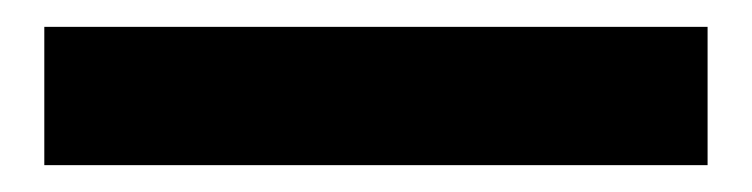

<svg xmlns="http://www.w3.org/2000/svg" viewBox="-20 35 560 143"><path d="M13 158V55H507V158Z"/></svg>

Font: FiraGO Medium
Style: Regular
Weight: 500
Designer: bBox Type
Foundry: bBox Type GmbH
Version: Version 1.001;PS 001.001;hotconv 1.0.88;makeotf.lib2.5.64775